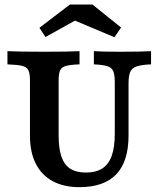

<svg xmlns="http://www.w3.org/2000/svg" viewBox="-20 -790 679 822"><path d="M108.3 -208.1V-445.2Q108.3 -475.4 101.6 -489.1Q94.8 -502.9 75.3 -507.9Q55.8 -512.9 11.9 -514.5V-571Q54.9 -568.5 171 -568.5Q276.9 -568.5 320.5 -571V-514.5Q280.2 -512.9 262 -507.7Q243.9 -502.4 237.4 -488.7Q231 -475 231 -445.2V-210.4Q231 -154.1 243.1 -119.1Q255.2 -84.1 280.9 -67.7Q306.6 -51.3 347.7 -51.3Q390.8 -51.3 418.1 -68.9Q445.3 -86.5 458.4 -123.3Q471.4 -160 471.4 -218V-436.5Q471.4 -469.8 465 -485Q458.5 -500.3 440.4 -506.4Q422.2 -512.5 381.9 -514.5V-571Q411.6 -568.5 494.3 -568.5Q591.3 -568.5 626.7 -571V-514.5Q584.8 -512.5 565.1 -505.8Q545.4 -499.1 537.9 -482.7Q530.3 -466.3 530.3 -432.8V-209.3Q530.3 -98.7 477.7 -43.7Q425 11.3 320 11.3Q253 11.3 205.5 -14.4Q158.1 -40.2 133.2 -89.2Q108.3 -138.3 108.3 -208.1ZM148.7 -671 279.2 -770.5H376L498.4 -672.1L470 -630.6L269.7 -714.9L332.4 -719.3L174.7 -631.5Z"/></svg>

Font: Playfair Micro SmCond SmLight
Style: Regular
Weight: 360
Width: 4
Designer: Claus Eggers Sørensen
Foundry: Claus Eggers Sørensen
Version: Version 2.100;Glyphs 3.2 (3219)